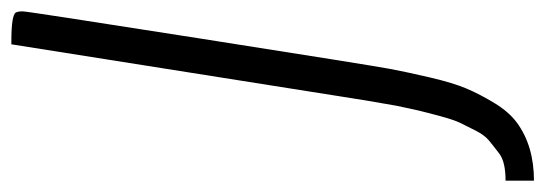

<svg xmlns="http://www.w3.org/2000/svg" viewBox="-339 -429 960 338"><g transform="rotate(-90 141.0 -260.0)"><path d="M-8 200V150Q25 150 39.5 139Q54 128 63 120.5Q72 113 80 97.5Q88 82 93.5 70.5Q99 59 105 37Q111 15 114.5 0.5Q118 -14 124 -43Q134 -99 140 -139L232 -720H237Q284 -720 288 -712Q290 -708 290 -700Q290 -692 242.5 -389.5Q195 -87 189 -55Q183 -23 173.5 17.5Q164 58 154 81.5Q144 105 128.5 130.5Q113 156 94 170Q53 200 -8 200Z"/></g></svg>

Font: Economica
Style: Italic
Weight: 400
Designer: Vicente Lamonaca
Foundry: Vicente Lamonaca
Version: Version 1.100